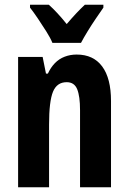

<svg xmlns="http://www.w3.org/2000/svg" viewBox="-20 -786 541 806"><path d="M302 -557Q372 -557 409 -507Q446 -457 446 -362V0H316V-324Q316 -382 304 -411.5Q292 -441 260 -441Q219 -441 202.5 -401Q186 -361 186 -263V0H56V-547H159L173 -477H181Q193 -503 210.5 -521Q228 -539 251.5 -548Q275 -557 302 -557ZM200 -606Q192 -626 175 -653Q158 -680 139.5 -707.5Q121 -735 106 -754V-766H185Q202 -751 221 -730.5Q240 -710 260 -685Q283 -712 300.5 -730.5Q318 -749 336 -766H414V-754Q400 -734 382 -707.5Q364 -681 347.5 -654Q331 -627 320 -606Z"/></svg>

Font: Noto Sans Khmer ExtraCondensed
Style: Bold
Weight: 700
Width: 2
Designer: Danh Hong and the Monotype Design Team
Foundry: Monotype Imaging Inc.
Version: Version 2.004